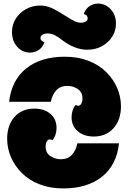

<svg xmlns="http://www.w3.org/2000/svg" viewBox="-20 -1035 716 1073"><path d="M31 -466Q45 -588 127 -653Q209 -718 341 -718Q416 -718 475 -695Q534 -672 574 -632Q614 -592 635 -543Q656 -494 656 -441Q656 -365 614.5 -318.5Q573 -272 504 -272Q449 -272 414.5 -301.5Q380 -331 380 -380Q380 -399 385.5 -416.5Q391 -434 403 -449Q408 -444 417 -444Q428 -444 434.5 -456Q441 -468 441 -484Q441 -520 414.5 -537.5Q388 -555 356 -555Q318 -555 295 -531Q272 -507 264 -466ZM645 -234Q632 -112 549.5 -47Q467 18 335 18Q260 18 201 -5Q142 -28 102 -68Q62 -108 41 -157.5Q20 -207 20 -259Q20 -336 61.5 -382Q103 -428 172 -428Q228 -428 262 -398.5Q296 -369 296 -320Q296 -301 290.5 -283.5Q285 -266 273 -251Q268 -256 259 -256Q248 -256 241.5 -244.5Q235 -233 235 -216Q235 -180 262 -162.5Q289 -145 320 -145Q358 -145 381.5 -169.5Q405 -194 412 -234ZM204 -1004Q236 -1004 265.5 -991.5Q295 -979 343 -948Q375 -927 395 -917.5Q415 -908 433 -908Q449 -908 459.5 -914.5Q470 -921 470 -933Q470 -940 465.5 -946.5Q461 -953 448 -957Q459 -987 481 -1001Q503 -1015 528 -1015Q569 -1015 598.5 -983.5Q628 -952 628 -903Q628 -862 606.5 -829Q585 -796 549 -776.5Q513 -757 468 -757Q396 -757 322 -815Q306 -828 287 -838Q268 -848 246 -848Q229 -848 217.5 -841Q206 -834 206 -822Q206 -816 210.5 -810Q215 -804 228 -799Q218 -769 195.5 -755Q173 -741 148 -741Q106 -741 76.5 -773.5Q47 -806 47 -855Q47 -897 68 -930.5Q89 -964 125 -984Q161 -1004 204 -1004Z"/></svg>

Font: Exile
Style: Regular
Weight: 400
Designer: Bartłomiej Rózga @rozgatype
Version: Version 1.000; ttfautohint (v1.8.4.7-5d5b)